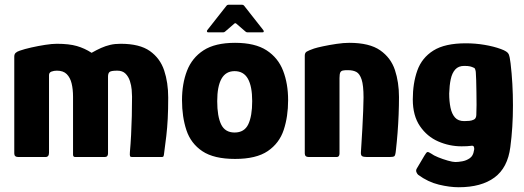

<svg xmlns="http://www.w3.org/2000/svg" viewBox="-20 -660 2204 807"><path d="M57 0Q40 0 40 -15V-422Q40 -432 45.5 -437.5Q51 -443 63 -447Q83 -454 112 -460.5Q141 -467 170 -471.5Q199 -476 219 -476Q270 -476 303 -466.5Q336 -457 365 -438Q386 -450 405 -458.5Q424 -467 443.5 -471.5Q463 -476 487 -476Q567 -476 610 -445.5Q653 -415 670 -364Q687 -313 687 -250Q687 -199 685 -161Q683 -123 679 -88.5Q675 -54 669 -10Q668 -3 666 -1.5Q664 0 659 0H535Q528 0 526.5 -4Q525 -8 526 -21Q529 -54 531 -92.5Q533 -131 534 -172.5Q535 -214 535 -254Q535 -265 533.5 -283Q532 -301 526 -319.5Q520 -338 507.5 -350.5Q495 -363 473 -363Q447 -363 440.5 -357.5Q434 -352 434 -338Q434 -298 434 -257.5Q434 -217 434 -176.5Q434 -136 434 -96Q434 -56 434 -15Q434 0 420 0H296Q287 0 287 -10V-253Q287 -285 281 -309.5Q275 -334 260.5 -348.5Q246 -363 219 -363Q213 -363 207 -362Q201 -361 196 -359Q186 -355 186 -344V-18Q186 0 171 0Z M968 8Q879 8 830.5 -24.5Q782 -57 763.5 -113Q745 -169 745 -239Q745 -308 766 -362.5Q787 -417 835.5 -448.5Q884 -480 968 -480Q1052 -480 1100.5 -448.5Q1149 -417 1170 -362.5Q1191 -308 1191 -239Q1191 -170 1172.5 -114Q1154 -58 1105.5 -25Q1057 8 968 8ZM966 -103Q1007 -103 1023.5 -137.5Q1040 -172 1040 -235Q1040 -297 1022 -329Q1004 -361 966 -361Q929 -361 911 -329Q893 -297 893 -235Q893 -171 909.5 -137Q926 -103 966 -103ZM855 -524Q851 -524 850 -527Q849 -530 851 -533L932 -636Q935 -640 940 -640H998Q1003 -640 1006 -636L1087 -533Q1089 -530 1088.5 -527Q1088 -524 1083 -524H1020Q1015 -524 1011 -528L974 -560Q969 -565 964 -560L927 -528Q923 -524 918 -524Z M1278 0Q1261 0 1261 -15Q1261 -118 1261 -220.5Q1261 -323 1261 -426Q1261 -438 1269 -443Q1277 -448 1300 -456Q1312 -460 1338 -465.5Q1364 -471 1394 -475.5Q1424 -480 1448 -480Q1533 -480 1578 -448.5Q1623 -417 1640 -365.5Q1657 -314 1657 -252Q1657 -217 1655.5 -178.5Q1654 -140 1651 -101.5Q1648 -63 1644 -28Q1642 -7 1637.5 -3.5Q1633 0 1617 0H1523Q1507 0 1501.5 -4Q1496 -8 1497 -21Q1497 -25 1499 -53Q1501 -81 1503 -119.5Q1505 -158 1506.5 -194Q1508 -230 1508 -250Q1508 -301 1500 -325.5Q1492 -350 1478 -357.5Q1464 -365 1444 -365Q1437 -365 1432.5 -365Q1428 -365 1424 -364Q1414 -363 1410.5 -356Q1407 -349 1407 -332Q1407 -294 1407 -241.5Q1407 -189 1407 -131Q1407 -73 1407 -15Q1407 0 1395 0Z M1715 -242Q1715 -310 1734 -363.5Q1753 -417 1801.5 -447.5Q1850 -478 1938 -478Q1978 -478 2016.5 -471.5Q2055 -465 2085 -454Q2113 -444 2118 -432.5Q2123 -421 2126 -394Q2136 -309 2136 -217Q2136 -125 2125 -42Q2114 45 2058.5 86Q2003 127 1908 127Q1870 127 1824.5 116Q1779 105 1738 75Q1734 72 1730.5 64Q1727 56 1732 48Q1737 40 1748 21Q1759 2 1764 -6Q1772 -20 1776.5 -21Q1781 -22 1793 -14Q1802 -7 1821.5 1Q1841 9 1862 15Q1883 21 1894 21Q1906 21 1923 18Q1940 15 1954.5 5Q1969 -5 1972 -27Q1972 -28 1972.5 -29Q1973 -30 1973 -31Q1974 -38 1971.5 -43.5Q1969 -49 1959 -47Q1954 -46 1942.5 -45.5Q1931 -45 1920 -45Q1869 -45 1822 -65.5Q1775 -86 1745 -130Q1715 -174 1715 -242ZM1868 -267Q1868 -234 1873.5 -207.5Q1879 -181 1892.5 -166Q1906 -151 1931 -151Q1942 -151 1952.5 -152Q1963 -153 1971 -157Q1981 -161 1982 -176Q1983 -193 1983 -219Q1983 -245 1982.5 -272.5Q1982 -300 1981.5 -322Q1981 -344 1980 -354Q1980 -359 1978 -366.5Q1976 -374 1972 -375Q1964 -379 1955.5 -381Q1947 -383 1931 -383Q1907 -383 1893.5 -368Q1880 -353 1874.5 -327Q1869 -301 1868 -267Z"/></svg>

Font: Glory ExtraBold
Style: Regular
Weight: 800
Designer: Robert Leuschke
Foundry: Robert Leuschke
Version: Version 1.011